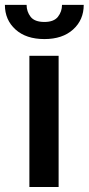

<svg xmlns="http://www.w3.org/2000/svg" viewBox="-48 -753 357 773"><path d="M188 -528.3V0H70.3V-528.3ZM201.7 -733.4H289.1Q289.1 -672.9 246.3 -634.3Q203.6 -595.7 130.9 -595.7Q57.1 -595.7 14.4 -634.3Q-28.3 -672.9 -28.3 -733.4H59.1Q59.1 -706.5 75.2 -685.5Q91.3 -664.6 130.9 -664.6Q168.9 -664.6 185.3 -685.5Q201.7 -706.5 201.7 -733.4Z"/></svg>

Font: Vazirmatn RD Medium
Style: Regular
Weight: 500
Designer: Saber Rastikerdar
Foundry: Saber Rastikerdar
Version: Version 33.003